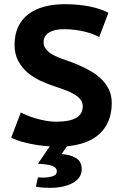

<svg xmlns="http://www.w3.org/2000/svg" viewBox="-20 -695 596 927"><path d="M379.4 -181.6Q379.4 -200.7 368.2 -214.8Q356.9 -229 337.9 -240.2Q318.8 -251.5 293.7 -260.7Q268.6 -270 240.2 -279.3Q206.5 -290.5 172.6 -306.4Q138.7 -322.3 111.6 -345.9Q84.5 -369.6 67.4 -402.1Q50.3 -434.6 50.3 -478.5Q50.3 -528.3 67.6 -565.2Q85 -602.1 116.9 -626.5Q148.9 -650.9 193.6 -662.8Q238.3 -674.8 292.5 -674.8Q356 -674.8 411.1 -664.1Q467.3 -652.8 503.4 -633.3L459 -516.1Q447.3 -522.9 429.4 -529.8Q411.6 -536.6 389.6 -542Q367.7 -547.4 342 -550.8Q316.4 -554.2 289.6 -554.2Q242.2 -554.2 216.3 -537.6Q190.4 -521 190.4 -491.7Q190.4 -475.6 197.8 -463.6Q205.1 -451.7 217.8 -441.9Q230.5 -432.1 246.8 -424.6Q263.2 -417 281.5 -410.4Q299.8 -403.8 318.6 -397.2Q337.4 -390.6 354.5 -383.3Q385.3 -370.1 414.8 -353.5Q444.3 -336.9 467.8 -314.7Q491.2 -292.5 505.4 -263.7Q519.5 -234.9 519.5 -197.8Q519.5 -148.4 503.9 -111.3Q488.3 -74.2 460 -48.3Q431.6 -22.5 391.8 -7.8Q352.1 6.8 303.2 11.2L277.3 48.8Q322.8 52.2 348.6 69.1Q374.5 85.9 374.5 122.1Q374.5 144.5 362.8 161.1Q351.1 177.7 330.3 189Q309.6 200.2 282 206.1Q254.4 211.9 222.7 211.9Q205.6 211.9 188.5 210.9Q171.4 210 153.3 206.1L163.1 161.6Q191.9 163.6 210 161.1Q228 158.7 238 154.5Q248 150.4 251.2 144.3Q254.4 138.2 254.4 130.9Q254.4 114.7 232.7 106.2Q210.9 97.7 163.1 95.7L220.2 11.7Q188 9.8 159.2 5.1Q130.4 0.5 106.2 -5.4Q82 -11.2 63.7 -17.8Q45.4 -24.4 34.2 -30.3L80.6 -152.3Q90.8 -146.5 109.1 -138.7Q127.4 -130.9 150.4 -124Q173.3 -117.2 199.5 -112.3Q225.6 -107.4 251.5 -107.4Q314.9 -107.4 347.2 -125.5Q379.4 -143.6 379.4 -181.6Z"/></svg>

Font: PT Astra Sans
Style: Bold
Weight: 700
Designer: A.Korolkova, I. Chaeva
Foundry: ParaType Ltd
Version: Version 1.001; ttfautohint (v1.6)